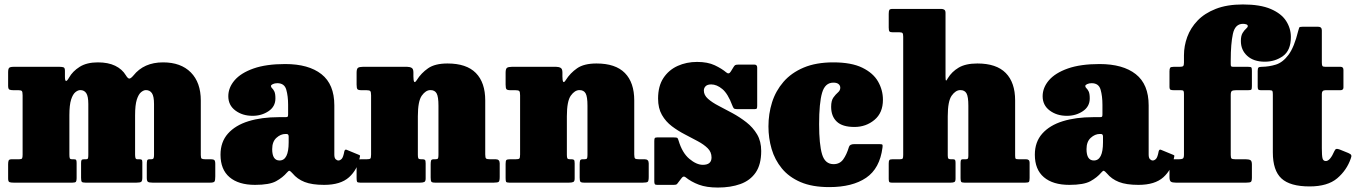

<svg xmlns="http://www.w3.org/2000/svg" viewBox="-20 -820 6087 862"><path d="M16.5 -19V-83Q16.5 -93.5 18.8 -99.2Q21 -105 33 -105H66Q77 -105 79.2 -109.2Q81.5 -113.5 81.5 -125V-392Q81.5 -408 77.8 -411.5Q74 -415 63.5 -415H41Q28 -415 22.2 -417.8Q16.5 -420.5 16.5 -435V-495.5Q16.5 -511 21.2 -515.5Q26 -520 41 -520H247.5Q260 -520 265.8 -517.5Q271.5 -515 271.5 -502V-476.5Q271.5 -439 290 -471.5Q306 -500 337.8 -520Q369.5 -540 419.5 -540Q465.5 -540 497 -524.8Q528.5 -509.5 545 -482Q554 -467 560.8 -467.2Q567.5 -467.5 579 -481Q626 -540 712 -540Q792 -540 836.8 -494.8Q881.5 -449.5 881.5 -369V-124Q881.5 -110.5 885.5 -107.8Q889.5 -105 901.5 -105H926.5Q937.5 -105 942 -101.5Q946.5 -98 946.5 -84V-28Q946.5 -11.5 943.5 -5.8Q940.5 0 924 0H664.5Q649 0 644 -3.8Q639 -7.5 639 -22V-81Q639 -92.5 640.5 -98.8Q642 -105 651 -105H659.5Q666.5 -105 669 -109Q671.5 -113 671.5 -124V-353Q671.5 -388 662 -401.8Q652.5 -415.5 635 -415.5Q625 -415.5 613.5 -406.2Q602 -397 594.2 -372.8Q586.5 -348.5 586.5 -303V-126Q586.5 -118 588 -111.5Q589.5 -105 596.5 -105H605Q612.5 -105 615.8 -103Q619 -101 619 -92V-23Q619 -7.5 614 -3.8Q609 0 593 0H363.5Q350 0 347 -4Q344 -8 344 -22V-88Q344 -98.5 346.5 -101.8Q349 -105 358 -105H365.5Q374 -105 375.2 -109.8Q376.5 -114.5 376.5 -125V-353Q376.5 -388 367.2 -401.8Q358 -415.5 340.5 -415.5Q330 -415.5 318.5 -406.2Q307 -397 299.2 -372.8Q291.5 -348.5 291.5 -303V-127Q291.5 -114.5 293.2 -109.8Q295 -105 304 -105H311.5Q320 -105 322 -101.5Q324 -98 324 -88V-20Q324 -8.5 321 -4.2Q318 0 305.5 0H41Q28 0 22.2 -2.5Q16.5 -5 16.5 -19Z M970 -125.5Q970 -182.5 1003.2 -220Q1036.5 -257.5 1095.5 -275.8Q1154.5 -294 1231.5 -294H1260.5Q1269.5 -294 1271.5 -296Q1273.5 -298 1273.5 -307V-349.5Q1273.5 -388.5 1265.2 -417.5Q1257 -446.5 1225 -446.5Q1213.5 -446.5 1205 -442.5Q1196.5 -438.5 1196.5 -434Q1196.5 -428.5 1201.5 -424Q1206.5 -419.5 1211.5 -409.8Q1216.5 -400 1216.5 -378Q1216.5 -341.5 1185.5 -320.8Q1154.5 -300 1114 -300Q1068.5 -300 1036.8 -323.8Q1005 -347.5 1005 -388Q1005 -426.5 1033.2 -459.5Q1061.5 -492.5 1118.2 -512.5Q1175 -532.5 1260.5 -532.5Q1365.5 -532.5 1423.2 -487Q1481 -441.5 1481 -347V-126Q1481 -111 1487 -105.2Q1493 -99.5 1499.5 -99.5Q1506.5 -99.5 1513.8 -106.5Q1521 -113.5 1526 -141Q1529 -151.5 1537.5 -147L1592 -124.5Q1596.5 -123 1596.5 -120.2Q1596.5 -117.5 1595 -112.5Q1585 -58.5 1547 -24.2Q1509 10 1435.5 10H1435Q1380.5 10 1347.5 -3Q1314.5 -16 1293.5 -41.5Q1284 -52 1280 -53.2Q1276 -54.5 1268.5 -45.5Q1249.5 -23 1219.5 -6.5Q1189.5 10 1125 10Q1051 10 1010.5 -24.5Q970 -59 970 -125.5ZM1202 -150.5Q1202 -99.5 1235 -99.5Q1276 -99.5 1276 -181V-207Q1276 -218.5 1266.5 -218.5H1261.5Q1240 -218.5 1221 -201.2Q1202 -184 1202 -150.5Z M1625.5 -415H1603.5Q1588.5 -415 1584.8 -419.5Q1581 -424 1581 -440.5V-493.5Q1581 -511 1587.2 -515.5Q1593.5 -520 1609 -520H1808Q1819.5 -520 1827.8 -515.5Q1836 -511 1836 -495V-477Q1836 -458.5 1839.5 -453Q1843 -447.5 1851.5 -461Q1871 -492 1902 -513.5Q1933 -535 1989 -535Q2074.5 -535 2116.5 -492.2Q2158.5 -449.5 2158.5 -369V-126.5Q2158.5 -111.5 2162.5 -108.2Q2166.5 -105 2180 -105H2205.5Q2223.5 -105 2223.5 -86.5V-26Q2223.5 -7.5 2219 -3.8Q2214.5 0 2197 0H1933.5Q1919.5 0 1916.5 -4.5Q1913.5 -9 1913.5 -23V-82Q1913.5 -92.5 1915.2 -98.8Q1917 -105 1927 -105H1934Q1943.5 -105 1946 -108.2Q1948.5 -111.5 1948.5 -124.5V-345.5Q1948.5 -386 1940.2 -400.8Q1932 -415.5 1912.5 -415.5Q1891.5 -415.5 1873.8 -390.8Q1856 -366 1856 -298V-124.5Q1856 -113.5 1858.2 -109.2Q1860.5 -105 1869.5 -105H1876Q1885 -105 1888 -102Q1891 -99 1891 -86.5V-18.5Q1891 -5.5 1884.5 -2.8Q1878 0 1866 0H1597Q1585 0 1583 -4.2Q1581 -8.5 1581 -20.5V-84Q1581 -97.5 1584.2 -101.2Q1587.5 -105 1601 -105H1626Q1638.5 -105 1642.2 -107.8Q1646 -110.5 1646 -126V-392Q1646 -407.5 1642.2 -411.2Q1638.5 -415 1625.5 -415Z M2294.5 -415H2272.5Q2257.5 -415 2253.8 -419.5Q2250 -424 2250 -440.5V-493.5Q2250 -511 2256.2 -515.5Q2262.5 -520 2278 -520H2477Q2488.5 -520 2496.8 -515.5Q2505 -511 2505 -495V-477Q2505 -458.5 2508.5 -453Q2512 -447.5 2520.5 -461Q2540 -492 2571 -513.5Q2602 -535 2658 -535Q2743.5 -535 2785.5 -492.2Q2827.5 -449.5 2827.5 -369V-126.5Q2827.5 -111.5 2831.5 -108.2Q2835.5 -105 2849 -105H2874.5Q2892.5 -105 2892.5 -86.5V-26Q2892.5 -7.5 2888 -3.8Q2883.5 0 2866 0H2602.5Q2588.5 0 2585.5 -4.5Q2582.5 -9 2582.5 -23V-82Q2582.5 -92.5 2584.2 -98.8Q2586 -105 2596 -105H2603Q2612.5 -105 2615 -108.2Q2617.5 -111.5 2617.5 -124.5V-345.5Q2617.5 -386 2609.2 -400.8Q2601 -415.5 2581.5 -415.5Q2560.5 -415.5 2542.8 -390.8Q2525 -366 2525 -298V-124.5Q2525 -113.5 2527.2 -109.2Q2529.5 -105 2538.5 -105H2545Q2554 -105 2557 -102Q2560 -99 2560 -86.5V-18.5Q2560 -5.5 2553.5 -2.8Q2547 0 2535 0H2266Q2254 0 2252 -4.2Q2250 -8.5 2250 -20.5V-84Q2250 -97.5 2253.2 -101.2Q2256.5 -105 2270 -105H2295Q2307.5 -105 2311.2 -107.8Q2315 -110.5 2315 -126V-392Q2315 -407.5 2311.2 -411.2Q2307.5 -415 2294.5 -415Z M3268 -346Q3248 -399.5 3223 -420.2Q3198 -441 3173 -441Q3156 -441 3148 -433Q3140 -425 3140 -413.5Q3140 -393 3158.5 -376.5Q3177 -360 3206.5 -344.8Q3236 -329.5 3268.8 -311.8Q3301.5 -294 3331 -271Q3360.5 -248 3379 -216.8Q3397.5 -185.5 3397.5 -142Q3397.5 -81.5 3372.8 -45.5Q3348 -9.5 3304.2 6.2Q3260.5 22 3203 22Q3152 22 3117.8 9.2Q3083.5 -3.5 3057.5 -24.5Q3048.5 -31.5 3040.5 -21L3025.5 -1.5Q3021 5 3018 7.5Q3015 10 3003.5 10H2930.5Q2922 10 2919.8 6.5Q2917.5 3 2917.5 -6V-186.5Q2917.5 -195 2919.2 -199Q2921 -203 2929.5 -203H3005Q3018 -203 3020.8 -201Q3023.5 -199 3026.5 -189Q3043 -133.5 3075 -106.8Q3107 -80 3135.5 -80Q3174.5 -80 3174.5 -113Q3174.5 -137.5 3157.2 -154.5Q3140 -171.5 3112.5 -186.2Q3085 -201 3054.5 -216.8Q3024 -232.5 2996.5 -253.2Q2969 -274 2951.8 -304Q2934.5 -334 2934.5 -377.5Q2934.5 -433.5 2958.5 -469.8Q2982.5 -506 3022.2 -524Q3062 -542 3109.5 -542Q3157 -542 3188.8 -527Q3220.5 -512 3240.5 -495Q3252.5 -484.5 3261 -499L3273 -518.5Q3277 -525.5 3281 -527.8Q3285 -530 3296 -530H3367Q3379.5 -530 3379.5 -516.5V-345.5Q3379.5 -337.5 3378 -333.8Q3376.5 -330 3368 -330H3289.5Q3277.5 -330 3274.2 -334Q3271 -338 3268 -346Z M3430 -252.5Q3430 -309 3446.2 -360.5Q3462.5 -412 3497.5 -452.5Q3532.5 -493 3588 -516.5Q3643.5 -540 3721.5 -540Q3802.5 -540 3851.5 -516Q3900.5 -492 3922.2 -453.8Q3944 -415.5 3944 -372Q3944 -313.5 3906 -281.8Q3868 -250 3816 -250Q3762 -250 3736.8 -274Q3711.5 -298 3711.5 -340.5Q3711.5 -368.5 3721.8 -382.5Q3732 -396.5 3742.2 -405.2Q3752.5 -414 3752.5 -426Q3752.5 -436 3744.8 -442.5Q3737 -449 3721.5 -449Q3684 -449 3670.8 -403.2Q3657.5 -357.5 3657.5 -262.5Q3657.5 -171.5 3670.8 -127.2Q3684 -83 3722.5 -83Q3750 -83 3765.5 -104.2Q3781 -125.5 3791.5 -160.5Q3795 -173 3816 -173H3926.5Q3939.5 -173 3941.5 -170.5Q3943.5 -168 3942 -157.5Q3930 -63.5 3868.5 -21.8Q3807 20 3703 20Q3626.5 20 3574.2 -2.5Q3522 -25 3490.2 -63.8Q3458.5 -102.5 3444.2 -151.2Q3430 -200 3430 -252.5Z M4019 -675H3988.5Q3976.5 -675 3973.2 -679Q3970 -683 3970 -696.5V-757.5Q3970 -771 3972.8 -775.5Q3975.5 -780 3988.5 -780H4206Q4214.5 -780 4219.8 -776.2Q4225 -772.5 4225 -762V-478Q4225 -459.5 4227.2 -458.5Q4229.5 -457.5 4235.5 -469Q4253 -498 4284.2 -516.5Q4315.5 -535 4368 -535Q4453.5 -535 4495.5 -492.2Q4537.5 -449.5 4537.5 -369V-122.5Q4537.5 -110 4540 -107.5Q4542.5 -105 4553.5 -105H4586.5Q4602.5 -105 4602.5 -90V-20.5Q4602.5 -6.5 4599.2 -3.2Q4596 0 4583 0H4309.5Q4297.5 0 4295 -4.2Q4292.5 -8.5 4292.5 -20.5V-86.5Q4292.5 -95.5 4294 -100.2Q4295.5 -105 4303.5 -105H4316Q4323 -105 4325.2 -107.8Q4327.5 -110.5 4327.5 -121V-345.5Q4327.5 -386 4319.2 -400.8Q4311 -415.5 4291.5 -415.5Q4270.5 -415.5 4252.8 -390.8Q4235 -366 4235 -298V-122.5Q4235 -111.5 4237.8 -108.2Q4240.5 -105 4248.5 -105H4258Q4265 -105 4267.5 -102.2Q4270 -99.5 4270 -89V-18Q4270 -5.5 4264.8 -2.8Q4259.5 0 4248.5 0H3983Q3974 0 3972 -3.8Q3970 -7.5 3970 -17V-86Q3970 -97.5 3972.8 -101.2Q3975.5 -105 3987 -105H4020Q4030 -105 4032.5 -108.2Q4035 -111.5 4035 -124.5V-655Q4035 -667.5 4032 -671.2Q4029 -675 4019 -675Z M4626 -125.5Q4626 -182.5 4659.2 -220Q4692.5 -257.5 4751.5 -275.8Q4810.5 -294 4887.5 -294H4916.5Q4925.5 -294 4927.5 -296Q4929.5 -298 4929.5 -307V-349.5Q4929.5 -388.5 4921.2 -417.5Q4913 -446.5 4881 -446.5Q4869.5 -446.5 4861 -442.5Q4852.5 -438.5 4852.5 -434Q4852.5 -428.5 4857.5 -424Q4862.5 -419.5 4867.5 -409.8Q4872.5 -400 4872.5 -378Q4872.5 -341.5 4841.5 -320.8Q4810.5 -300 4770 -300Q4724.5 -300 4692.8 -323.8Q4661 -347.5 4661 -388Q4661 -426.5 4689.2 -459.5Q4717.5 -492.5 4774.2 -512.5Q4831 -532.5 4916.5 -532.5Q5021.5 -532.5 5079.2 -487Q5137 -441.5 5137 -347V-126Q5137 -111 5143 -105.2Q5149 -99.5 5155.5 -99.5Q5162.5 -99.5 5169.8 -106.5Q5177 -113.5 5182 -141Q5185 -151.5 5193.5 -147L5248 -124.5Q5252.5 -123 5252.5 -120.2Q5252.5 -117.5 5251 -112.5Q5241 -58.5 5203 -24.2Q5165 10 5091.5 10H5091Q5036.5 10 5003.5 -3Q4970.5 -16 4949.5 -41.5Q4940 -52 4936 -53.2Q4932 -54.5 4924.5 -45.5Q4905.5 -23 4875.5 -6.5Q4845.5 10 4781 10Q4707 10 4666.5 -24.5Q4626 -59 4626 -125.5ZM4858 -150.5Q4858 -99.5 4891 -99.5Q4932 -99.5 4932 -181V-207Q4932 -218.5 4922.5 -218.5H4917.5Q4896 -218.5 4877 -201.2Q4858 -184 4858 -150.5Z M5505.5 -393.5V-124Q5505.5 -111.5 5509.2 -108.2Q5513 -105 5526 -105H5572Q5586.5 -105 5593.5 -101.2Q5600.5 -97.5 5600.5 -81.5V-23Q5600.5 -7 5596 -3.5Q5591.5 0 5575 0H5259Q5243.5 0 5237 -4.2Q5230.5 -8.5 5230.5 -25.5V-77.5Q5230.5 -93 5233.2 -99Q5236 -105 5249.5 -105H5273.5Q5285 -105 5290.2 -108Q5295.5 -111 5295.5 -126V-398Q5295.5 -408 5293.5 -411.5Q5291.5 -415 5282 -415H5251Q5239.5 -415 5235 -417.2Q5230.5 -419.5 5230.5 -431V-500Q5230.5 -511.5 5233.5 -515.8Q5236.5 -520 5249 -520H5276Q5288.5 -520 5292 -523.5Q5295.5 -527 5295.5 -539V-572Q5295.5 -613.5 5310.2 -654Q5325 -694.5 5356.5 -727.5Q5388 -760.5 5438.5 -780.2Q5489 -800 5560 -800Q5638 -800 5685.5 -779.5Q5733 -759 5754.2 -725.8Q5775.5 -692.5 5775.5 -654Q5775.5 -594 5740.2 -568.5Q5705 -543 5658.5 -543Q5608.5 -543 5579.8 -569Q5551 -595 5551 -636Q5551 -659.5 5558.8 -672Q5566.5 -684.5 5574.2 -691Q5582 -697.5 5582 -703Q5582 -708.5 5575 -710.8Q5568 -713 5560.5 -713Q5525 -713 5515.2 -668Q5505.5 -623 5505.5 -550V-531.5Q5505.5 -523.5 5508 -521.8Q5510.5 -520 5518 -520H5583.5Q5596 -520 5598.2 -517Q5600.5 -514 5600.5 -502V-433.5Q5600.5 -421 5598 -418Q5595.5 -415 5583 -415H5529Q5515 -415 5510.2 -411.2Q5505.5 -407.5 5505.5 -393.5Z M6044.5 -108.5Q6026.5 -56 5983.5 -19.5Q5940.5 17 5859.5 17Q5772 17 5733.2 -18.8Q5694.5 -54.5 5694.5 -136V-395.5Q5694.5 -406.5 5692.8 -410.8Q5691 -415 5680 -415H5641Q5632 -415 5629.2 -418.2Q5626.5 -421.5 5626.5 -431V-501Q5626.5 -513 5629.8 -516.5Q5633 -520 5644.5 -520Q5677.5 -520.5 5708.2 -530Q5739 -539.5 5764.8 -573.8Q5790.5 -608 5808.5 -681.5Q5811.5 -692.5 5813 -696.2Q5814.5 -700 5828.5 -700H5897.5Q5914.5 -700 5914.5 -683.5V-540Q5914.5 -528.5 5916.8 -524.2Q5919 -520 5930.5 -520H5999Q6011.5 -520 6011.5 -506V-427Q6011.5 -415 5997.5 -415H5930.5Q5914.5 -415 5914.5 -398.5V-154Q5914.5 -122 5917.5 -109.5Q5920.5 -97 5932.5 -97Q5951.5 -97 5971 -142Q5975 -150.5 5979.8 -151.5Q5984.5 -152.5 5994 -149L6033.5 -133Q6044.5 -128.5 6046.5 -123.2Q6048.5 -118 6044.5 -108.5Z"/></svg>

Font: Besley* Narrow Fatface
Style: Regular
Weight: 900
Width: 4
Designer: Owen Earl
Foundry: indestructible type*
Version: Version 3.000; ttfautohint (v1.8.3)